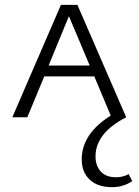

<svg xmlns="http://www.w3.org/2000/svg" viewBox="-20 -485 573 794"><path d="M512 235 527 264Q490 289 443 289Q384 289 351 258Q318 227 318 174Q318 68 438 -7L370 -169H163L93 0H31L232 -465H300L502 0Q375 65 375 162Q375 200 396.5 224Q418 248 459 248Q489 248 512 235ZM181 -214H351L265 -418Z"/></svg>

Font: EauTestSC Semilight
Style: Regular
Weight: 300
Designer: Christian Thalmann (Catharsis Fonts)
Version: Version 0.001;PS 000.001;hotconv 1.0.88;makeotf.lib2.5.64775